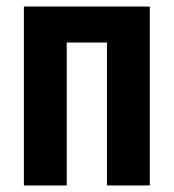

<svg xmlns="http://www.w3.org/2000/svg" viewBox="-20 -567 532 587"><path d="M438 -547V0H307V-437H184V0H53V-547Z"/></svg>

Font: Noto Sans Display ExtraCondensed
Style: Bold
Weight: 700
Width: 2
Designer: Monotype Design Team
Foundry: Monotype Imaging Inc.
Version: Version 2.003